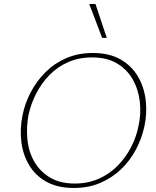

<svg xmlns="http://www.w3.org/2000/svg" viewBox="-20 -927 776 953"><path d="M346 6Q267 6 212 -24Q157 -54 125.5 -106Q94 -158 86 -222.5Q78 -287 92 -356Q104 -415 133 -470Q162 -525 206 -569Q250 -613 309 -638.5Q368 -664 441 -664Q522 -664 577.5 -632.5Q633 -601 664 -548.5Q695 -496 703 -431.5Q711 -367 697 -301Q684 -240 654.5 -184.5Q625 -129 580.5 -86.5Q536 -44 477.5 -19Q419 6 346 6ZM351 -16Q416 -16 469.5 -39.5Q523 -63 563 -103.5Q603 -144 629.5 -194.5Q656 -245 667 -299Q681 -361 674 -422Q667 -483 639 -532.5Q611 -582 561 -612Q511 -642 437 -642Q371 -642 318 -618.5Q265 -595 225.5 -554.5Q186 -514 160 -463.5Q134 -413 122 -359Q110 -297 116 -235.5Q122 -174 150 -125Q178 -76 228 -46Q278 -16 351 -16ZM487 -739 423 -907H454L510 -739Z"/></svg>

Font: Ysabeau Infant Thin
Style: Italic
Weight: 250
Italic angle: -12°
Designer: Christian Thalmann (Catharsis Fonts)
Version: Version 2.001;gftools[0.9.30]; featfreeze: ss01,ss02,lnum